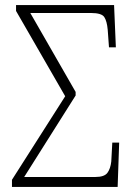

<svg xmlns="http://www.w3.org/2000/svg" viewBox="-20 -734 525 754"><path d="M27 0V-28L236 -356L43 -691V-714H428L435 -548H408L403 -617Q400 -651 389.5 -667Q379 -683 337 -683H99L277 -373V-359L75 -39H355Q390 -39 402 -55.5Q414 -72 417 -100L421 -174H448L442 0Z"/></svg>

Font: Noto Serif SemiCondensed ExtraLight
Style: Regular
Weight: 200
Width: 4
Designer: Monotype Design Team
Foundry: Monotype Imaging Inc.
Version: Version 2.014